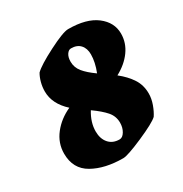

<svg xmlns="http://www.w3.org/2000/svg" viewBox="-137 -659 738 774"><g transform="rotate(-30 232.5 -272.0)"><path d="M437 -166Q437 -142 428 -117Q419 -92 407 -74Q388 -56 313.5 -23.5Q239 9 218 9Q133 9 76.5 -23Q20 -55 20 -126Q20 -175 51 -214.5Q82 -254 131 -276Q78 -324 78 -382Q78 -403 83.5 -423.5Q89 -444 98 -459Q120 -481 190.5 -517Q261 -553 285 -553Q370 -553 415.5 -518Q461 -483 461 -431Q461 -388 435 -352Q409 -316 364 -292Q398 -265 417.5 -235Q437 -205 437 -166ZM228 -434Q228 -407 245.5 -385.5Q263 -364 297 -340Q314 -383 314 -419Q314 -447 299 -463.5Q284 -480 256 -480Q245 -480 236.5 -467.5Q228 -455 228 -434ZM278 -122Q278 -152 258.5 -174.5Q239 -197 201 -224Q175 -182 175 -140Q175 -106 193 -85Q211 -64 243 -64Q257 -64 267.5 -81.5Q278 -99 278 -122Z"/></g></svg>

Font: Grenze ExtraBold
Style: Italic
Weight: 800
Italic angle: -10°
Designer: Renata Polastri
Foundry: Omnibus-Type
Version: Version 1.002; ttfautohint (v1.8)